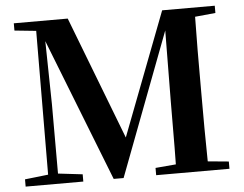

<svg xmlns="http://www.w3.org/2000/svg" viewBox="-52 -805 1105 869"><g transform="rotate(-5 500.5 -370.5)"><path d="M715 0H956V-33L861 -42C859 -141 859 -243 859 -346V-394C859 -496 859 -598 861 -699L954 -708V-741H715L501 -182L286 -741H41V-708L139 -698L136 -45L30 -33V0H292V-33L181 -46V-360L176 -648L430 0H475L721 -649L718 -326C717 -242 718 -143 716 -41L623 -33V0Z"/></g></svg>

Font: Noto Serif CJK KR
Style: Bold
Weight: 700
Designer: Ryoko NISHIZUKA 西塚涼子 (kana & ideographs); Frank Grießhammer (Latin, Greek & Cyrillic); Wenlong ZHANG 张文龙 (bopomofo); San
Foundry: Adobe
Version: Version 2.001;hotconv 1.1.0;makeotfexe 2.6.0